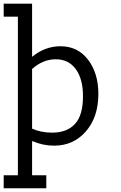

<svg xmlns="http://www.w3.org/2000/svg" viewBox="-20 -789 655 1040"><path d="M153.8 -769.2V-482.1H155.1Q224.4 -538.5 307.7 -538.5Q401.3 -538.5 457.1 -465.4Q512.8 -392.3 512.8 -280.8Q512.8 -155.1 445.5 -77.6Q378.2 0 273.1 0Q212.8 0 156.4 -24.4L153.8 -23.1V160.3H230.8V230.8H0V160.3H76.9V-698.7H0V-769.2ZM153.8 -415.4V-92.3Q201.3 -70.5 262.8 -70.5Q342.3 -70.5 385.9 -117.3Q429.5 -164.1 429.5 -267.9Q429.5 -361.5 390.4 -414.7Q351.3 -467.9 282.1 -467.9Q212.8 -467.9 153.8 -415.4Z"/></svg>

Font: Slabo 13px
Style: Regular
Weight: 400
Designer: John Hudson
Foundry: Tiro Typeworks Ltd.
Version: Version 1.02 Build 005a